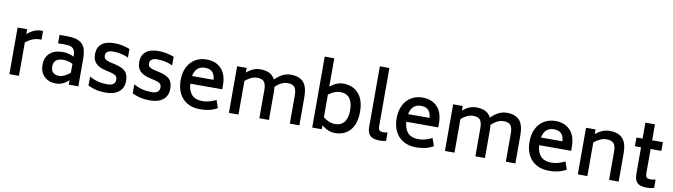

<svg xmlns="http://www.w3.org/2000/svg" viewBox="-39 -1541 7895 2254"><g transform="rotate(10 3909.0 -414.5)"><path d="M386 -568V-464H363Q281 -464 199 -399V0H85V-556H199V-497Q278 -568 363 -568Z M907 -323V0H793V-53Q756 -18 719 -2.5Q682 13 639 13Q555 13 502 -37.5Q449 -88 449 -176Q449 -266 505 -315.5Q561 -365 656 -365Q730 -365 792 -333Q791 -376 782.5 -402Q774 -428 747.5 -442Q721 -456 669 -456H585V-556H684Q777 -556 826 -526.5Q875 -497 891 -447.5Q907 -398 907 -323ZM793 -141V-248Q737 -276 677 -276Q628 -276 596.5 -253Q565 -230 565 -177Q565 -126 592 -103.5Q619 -81 657 -81Q723 -81 793 -141Z M1023 -29V-137Q1119 -82 1237 -82Q1287 -82 1309.5 -101.5Q1332 -121 1332 -154Q1332 -184 1315 -199Q1298 -214 1260 -224L1187 -241Q1113 -258 1073.5 -296Q1034 -334 1034 -406Q1034 -486 1085.5 -529Q1137 -572 1239 -572Q1329 -572 1422 -536V-433Q1338 -473 1243 -473Q1193 -473 1171.5 -455.5Q1150 -438 1150 -411Q1150 -382 1167 -368Q1184 -354 1218 -345L1292 -328Q1371 -310 1409.5 -273.5Q1448 -237 1448 -158Q1448 -73 1390.5 -28Q1333 17 1237 17Q1174 17 1125.5 6.5Q1077 -4 1023 -29Z M1550 -29V-137Q1646 -82 1764 -82Q1814 -82 1836.5 -101.5Q1859 -121 1859 -154Q1859 -184 1842 -199Q1825 -214 1787 -224L1714 -241Q1640 -258 1600.5 -296Q1561 -334 1561 -406Q1561 -486 1612.5 -529Q1664 -572 1766 -572Q1856 -572 1949 -536V-433Q1865 -473 1770 -473Q1720 -473 1698.5 -455.5Q1677 -438 1677 -411Q1677 -382 1694 -368Q1711 -354 1745 -345L1819 -328Q1898 -310 1936.5 -273.5Q1975 -237 1975 -158Q1975 -73 1917.5 -28Q1860 17 1764 17Q1701 17 1652.5 6.5Q1604 -4 1550 -29Z M2373 -82Q2412 -82 2450 -92.5Q2488 -103 2533 -124L2565 -32Q2518 -6 2469 5.5Q2420 17 2361 17Q2270 17 2206.5 -20Q2143 -57 2110 -124Q2077 -191 2077 -279Q2077 -372 2111 -438Q2145 -504 2204 -538Q2263 -572 2335 -572Q2448 -572 2512.5 -503.5Q2577 -435 2577 -304V-259H2196Q2200 -178 2242 -130Q2284 -82 2373 -82ZM2201 -351H2457Q2452 -414 2422 -443.5Q2392 -473 2335 -473Q2225 -473 2201 -351Z M3542 -335V0H3428V-335Q3428 -404 3404.5 -434Q3381 -464 3321 -464Q3249 -464 3176 -396Q3179 -368 3179 -335V0H3065V-335Q3065 -404 3041.5 -434Q3018 -464 2958 -464Q2889 -464 2816 -401V0H2702V-556H2816V-501Q2892 -568 2977 -568Q3043 -568 3086.5 -546Q3130 -524 3153 -477Q3244 -568 3340 -568Q3443 -568 3492.5 -513.5Q3542 -459 3542 -335Z M4216 -278Q4216 -134 4148 -58.5Q4080 17 3967 17Q3886 17 3809 -47V0H3695V-846H3809V-508Q3886 -572 3967 -572Q4080 -572 4148 -496.5Q4216 -421 4216 -278ZM4098 -278Q4098 -371 4060 -419.5Q4022 -468 3948 -468Q3879 -468 3809 -412V-143Q3879 -87 3948 -87Q4022 -87 4060 -135.5Q4098 -184 4098 -278Z M4352 -123V-846H4466V-158Q4466 -120 4478 -105.5Q4490 -91 4524 -91Q4554 -91 4576 -97V4Q4537 13 4502 13Q4423 13 4387.5 -19.5Q4352 -52 4352 -123Z M4948 -82Q4987 -82 5025 -92.5Q5063 -103 5108 -124L5140 -32Q5093 -6 5044 5.5Q4995 17 4936 17Q4845 17 4781.5 -20Q4718 -57 4685 -124Q4652 -191 4652 -279Q4652 -372 4686 -438Q4720 -504 4779 -538Q4838 -572 4910 -572Q5023 -572 5087.5 -503.5Q5152 -435 5152 -304V-259H4771Q4775 -178 4817 -130Q4859 -82 4948 -82ZM4776 -351H5032Q5027 -414 4997 -443.5Q4967 -473 4910 -473Q4800 -473 4776 -351Z M6117 -335V0H6003V-335Q6003 -404 5979.5 -434Q5956 -464 5896 -464Q5824 -464 5751 -396Q5754 -368 5754 -335V0H5640V-335Q5640 -404 5616.5 -434Q5593 -464 5533 -464Q5464 -464 5391 -401V0H5277V-556H5391V-501Q5467 -568 5552 -568Q5618 -568 5661.5 -546Q5705 -524 5728 -477Q5819 -568 5915 -568Q6018 -568 6067.5 -513.5Q6117 -459 6117 -335Z M6532 -82Q6571 -82 6609 -92.5Q6647 -103 6692 -124L6724 -32Q6677 -6 6628 5.5Q6579 17 6520 17Q6429 17 6365.5 -20Q6302 -57 6269 -124Q6236 -191 6236 -279Q6236 -372 6270 -438Q6304 -504 6363 -538Q6422 -572 6494 -572Q6607 -572 6671.5 -503.5Q6736 -435 6736 -304V-259H6355Q6359 -178 6401 -130Q6443 -82 6532 -82ZM6360 -351H6616Q6611 -414 6581 -443.5Q6551 -473 6494 -473Q6384 -473 6360 -351Z M7348 -335V0H7234V-335Q7234 -404 7209 -434Q7184 -464 7122 -464Q7050 -464 6975 -401V0H6861V-556H6975V-500Q7054 -568 7141 -568Q7246 -568 7297 -513.5Q7348 -459 7348 -335Z M7651 -442V-158Q7651 -120 7663 -105.5Q7675 -91 7708 -91Q7739 -91 7771 -99V2Q7724 13 7684 13Q7604 13 7570.5 -20Q7537 -53 7537 -126V-442H7464V-546H7537V-736H7651V-546H7779V-442Z"/></g></svg>

Font: Biryani SemiBold
Style: Regular
Weight: 600
Designer: Dan Reynolds and Mathieu Réguer
Foundry: Dan Reynolds and Mathieu Réguer
Version: Version 1.004; ttfautohint (v1.1) -l 5 -r 5 -G 72 -x 0 -D la